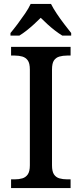

<svg xmlns="http://www.w3.org/2000/svg" viewBox="-20 -951 414 971"><path d="M36 0V-44H55Q76 -44 93 -49Q110 -54 120.5 -69Q131 -84 131 -115V-599Q131 -631 120.5 -645.5Q110 -660 93 -665Q76 -670 55 -670H36V-714H337V-670H319Q298 -670 280.5 -665Q263 -660 253 -645.5Q243 -631 243 -599V-115Q243 -84 253 -69Q263 -54 280.5 -49Q298 -44 319 -44H337V0ZM33 -784Q49 -803 68.5 -829Q88 -855 106.5 -882Q125 -909 135 -931H238Q249 -909 267 -882Q285 -855 305 -829Q325 -803 340 -784V-771H295Q277 -782 257.5 -797Q238 -812 219.5 -829Q201 -846 186 -861Q171 -846 152.5 -829Q134 -812 115 -797Q96 -782 78 -771H33Z"/></svg>

Font: ET Text
Style: Regular
Weight: 470
Designer: Monotype Design Team
Foundry: Monotype Imaging Inc.
Version: Version 2.009